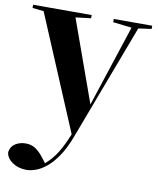

<svg xmlns="http://www.w3.org/2000/svg" viewBox="-88 -608 775 940"><g transform="rotate(10 299.0 -138.0)"><path d="M592 -539V-523L527 -514L309 64Q287 122 261 160.5Q235 199 208 221.5Q181 244 155 253.5Q129 263 108 263Q67 263 37 242Q7 221 5 192Q10 163 32.5 149.5Q55 136 83 136Q111 136 132 150Q153 164 171 188L192 215Q226 186 249.5 148Q273 110 296 53L56 -517L0 -523V-539H291V-523L215 -514L361 -107L494 -512L401 -523V-539Z"/></g></svg>

Font: XinYuGongZhangJiaSongA
Style: Regular
Weight: 900
Designer: XinYuGong
Foundry: Adobe Systems Incorporated
Version: Version 1.00